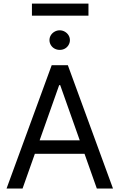

<svg xmlns="http://www.w3.org/2000/svg" viewBox="-20 -1081 686 1101"><path d="M17.6 0 276.4 -707H369.1L627.9 0H535.2L325.2 -592.8H319.3L109.4 0ZM503.9 -276.4V-199.2H141.6V-276.4ZM263.7 -850.6Q263.7 -866.2 271.5 -878.9Q279.3 -891.6 293 -899.4Q306.6 -907.2 322.3 -907.2Q337.9 -907.2 351.6 -899.4Q365.2 -891.6 373 -878.9Q380.9 -866.2 380.9 -850.6Q380.9 -835.9 373 -822.8Q365.2 -809.6 352.1 -802.2Q338.9 -794.9 322.3 -794.9Q306.6 -794.9 293 -802.2Q279.3 -809.6 271.5 -822.8Q263.7 -835.9 263.7 -850.6ZM487.3 -991.2H163.1V-1060.5H487.3Z"/></svg>

Font: Pretendard JP Variable
Style: Regular
Weight: 400
Designer: Base glyphs from Inter by Rasmus Andersson; Hangul glyphs from Noto Sans CJK(Source Han Sans) by Jang Soo-young and Kang
Foundry: Kil Hyung-jin
Version: Version 1.307;Glyphs 3.2 (3192)